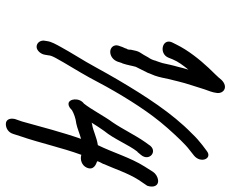

<svg xmlns="http://www.w3.org/2000/svg" viewBox="-88 -630 809 674"><g transform="rotate(90 317.0 -292.5)"><path d="M193 -435C191 -426 187 -416 181 -408L172 -392C166 -383 160 -374 158 -365L154 -347C154 -343 154 -339 153 -336C153 -335 150 -333 149 -327C146 -322 143 -313 141 -307C131 -283 155 -265 180 -280C197 -291 198 -310 201 -316L202 -317L207 -334V-335C208 -340 210 -345 211 -352L214 -364C221 -379 228 -391 236 -408V-409L245 -431C251 -448 254 -466 258 -484C260 -493 263 -502 265 -512C272 -542 285 -578 293 -605C298 -620 304 -632 306 -650C308 -673 285 -689 261 -666L260 -665C249 -651 233 -636 218 -620C189 -589 156 -548 136 -507L128 -491C113 -457 168 -444 182 -479L188 -494C196 -513 208 -529 224 -549C220 -537 217 -524 214 -512C212 -504 209 -495 207 -485L201 -458C198 -450 196 -441 194 -437ZM122 -41V-40C122 -27 131 -16 144 -16C156 -16 170 -30 172 -47L174 -59C174 -63 176 -70 183 -83C203 -120 229 -160 252 -202C292 -279 340 -361 388 -425C414 -460 444 -493 472 -522C484 -534 494 -544 506 -553L525 -568C555 -592 536 -635 509 -613L489 -598C476 -588 461 -575 448 -561C377 -492 316 -397 260 -302C232 -255 204 -200 177 -157C164 -136 154 -118 145 -102C135 -84 126 -68 124 -54ZM344 -128C354 -128 361 -135 366 -140C378 -147 395 -153 411 -155H412C431 -159 448 -167 467 -172C445 -110 424 -30 406 35L397 61V62C394 76 398 92 415 92C430 92 445 83 450 65L458 40C481 -26 498 -105 523 -173C539 -168 560 -174 568 -192C579 -217 555 -225 547 -228V-229H545C547 -235 551 -243 555 -250V-251C574 -294 587 -336 611 -374L632 -405V-406C634 -412 635 -419 634 -426C629 -453 595 -443 583 -425L564 -395C532 -344 516 -286 489 -231C461 -227 438 -214 417 -211H416L410 -209C420 -225 429 -239 439 -253C468 -288 487 -338 512 -370H513L523 -382C549 -412 508 -445 487 -409L479 -398C453 -361 433 -318 409 -283C388 -255 364 -208 343 -182C321 -166 326 -128 344 -128Z"/></g></svg>

Font: Stray Cat
Style: BdCnObl
Weight: 700
Version: Version 1.0